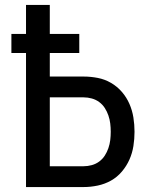

<svg xmlns="http://www.w3.org/2000/svg" viewBox="-20 -755 640 775"><path d="M85 0V-541H26V-618H85V-735H181V-618H300V-541H181V-446H318Q346 -446 374.5 -440.5Q403 -435 428 -420.5Q453 -406 472 -384Q491 -362 502.5 -335.5Q514 -309 518.5 -280.5Q523 -252 523 -223Q523 -194 518.5 -165.5Q514 -137 502.5 -111Q491 -85 472 -62.5Q453 -40 428 -26Q403 -12 374.5 -6Q346 0 318 0ZM181 -84H318Q334 -84 350.5 -88.5Q367 -93 380.5 -103Q394 -113 403 -127Q412 -141 417.5 -157Q423 -173 425 -189.5Q427 -206 427 -223Q427 -240 425 -256.5Q423 -273 417.5 -289Q412 -305 403 -319Q394 -333 380.5 -343Q367 -353 350.5 -357.5Q334 -362 318 -362H181Z"/></svg>

Font: Zed Mono Medium Extended
Style: Regular
Weight: 500
Width: 7
Monospace: yes
Designer: Belleve Invis
Foundry: Belleve Invis
Version: Version 1.0.0; ttfautohint (v1.8.4)